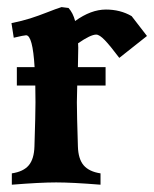

<svg xmlns="http://www.w3.org/2000/svg" viewBox="-20 -517 433 539"><path d="M250 -419.9Q234.4 -419.9 199.2 -395.5Q199.7 -391.1 199.7 -382.8Q199.7 -366.7 198.7 -328.6H276.4V-276.9H196.8Q195.8 -243.7 195.8 -230Q195.8 -196.8 198.7 -106Q199.7 -70.8 214.8 -53Q230 -35.2 262.2 -30.3V1.5Q182.6 -4.9 137.7 -4.9Q92.8 -4.9 13.2 1.5V-30.3Q45.9 -35.2 60.8 -53Q75.7 -70.8 76.7 -106Q79.6 -196.8 79.6 -230Q79.6 -260.3 79.1 -276.9H27.3V-328.6H77.1Q71.8 -418 53.2 -418Q47.9 -418 18.6 -411.1L12.2 -452.1Q41.5 -458 64.7 -465.3Q87.9 -472.7 112.5 -482.4Q137.2 -492.2 152.8 -497.1L172.4 -494.6Q185.1 -480.5 190.9 -458Q235.4 -490.2 277.3 -490.2Q317.9 -490.2 349.6 -471.7L392.6 -416L314.9 -354.5Q289.6 -388.2 274.4 -404.1Q259.3 -419.9 250 -419.9Z"/></svg>

Font: Flanker
Style: Bold
Weight: 700
Designer: Flanker
Foundry: Flanker
Version: Version 2.021